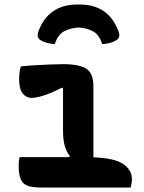

<svg xmlns="http://www.w3.org/2000/svg" viewBox="-20 -833 640 853"><path d="M329 -711Q289 -708 263 -693Q237 -678 223 -637Q206 -638 189 -642.5Q172 -647 158 -656Q142 -667 150 -692Q194 -813 325 -813H333Q464 -813 507 -692Q516 -667 499 -656Q486 -647 469 -642.5Q452 -638 434 -637Q421 -678 395 -693Q369 -708 329 -711ZM67 -135H287L290 -141Q260 -175 260 -251V-440L256 -444Q203 -417 170.5 -407.5Q138 -398 120 -398Q97 -398 81 -417.5Q65 -437 65 -482Q65 -516 73 -538Q98 -541 132.5 -543Q167 -545 201.5 -546.5Q236 -548 260 -548Q331 -548 363 -528Q395 -508 395 -449V-134Q488 -131 527 -104.5Q566 -78 566 -38Q566 -18 560 0H160Q101 0 82 -21Q63 -42 63 -96Q63 -119 67 -135Z"/></svg>

Font: Recursive Mn Csl St
Style: Bold
Weight: 700
Monospace: yes
Version: Version 1.079;hotconv 1.0.112;makeotfexe 2.5.65598; ttfautoh